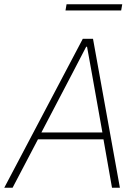

<svg xmlns="http://www.w3.org/2000/svg" viewBox="-36 -880 657 900"><path d="M526 0H489L449 -227H142L23 0H-16L352 -698H400ZM444 -259 395 -534 372 -661H368L302 -534L158 -259ZM271 -831 276 -860H537L532 -831Z"/></svg>

Font: IBM Plex Sans ExtraLight
Style: Italic
Weight: 250
Italic angle: -11.31°
Designer: Mike Abbink, Paul van der Laan, Pieter van Rosmalen
Foundry: Bold Monday
Version: Version 3.201